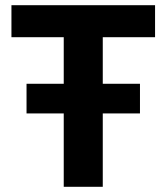

<svg xmlns="http://www.w3.org/2000/svg" viewBox="-20 -718 640 738"><path d="M375 -282V0H225V-282H82V-396H225V-575H24V-698H576V-575H375V-396H518V-282Z"/></svg>

Font: iA Writer Quattro V
Style: Regular
Weight: 400
Designer: Mike Abbink, Paul van der Laan, Pieter van Rosmalen, Oliver Reichenstein
Foundry: Information Architects Inc.
Version: Version 2.000